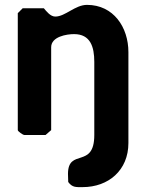

<svg xmlns="http://www.w3.org/2000/svg" viewBox="-20 -554 604 788"><path d="M260 193C277 216 292 214 319 214C425 214 507 145 507 33V-340C507 -442 446 -534 337 -534C288 -534 248 -486 207 -486C187 -486 171 -507 160 -520H73L53 -500V-20C53 -15 74 0 80 0H167L190 -20V-360C190 -404 254 -414 284 -414C351 -414 367 -362 367 -300V0C367 141 259 52 259 160C259 165 260 188 260 193Z"/></svg>

Font: Asimov Print
Style: C
Weight: 500
Designer: Google
Version: Version 2.000980: 2014